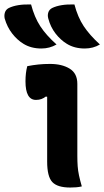

<svg xmlns="http://www.w3.org/2000/svg" viewBox="-81 -834 467 859"><path d="M58 -814Q73 -757 99 -717Q125 -677 172 -635Q141 -617 104 -617Q58 -617 24 -638Q-4 -655 -26.5 -684Q-49 -713 -60 -751Q-63 -765 -59 -778Q-55 -791 -42 -798Q-5 -816 58 -814ZM252 -814Q267 -757 293.5 -717Q320 -677 366 -635Q336 -617 298 -617Q252 -617 218 -638Q190 -655 167.5 -684Q145 -713 135 -751Q131 -765 135 -778Q139 -791 152 -798Q189 -816 252 -814ZM130 -111V-401L124 -402Q115 -395 104.5 -391Q94 -387 80 -387Q33 -387 33 -470Q33 -508 41 -538Q67 -543 91 -545.5Q115 -548 143 -548Q196 -548 230.5 -527Q265 -506 265 -459V-137Q265 -111 266.5 -90.5Q268 -70 272.5 -49Q277 -28 285 0Q272 3 259.5 4Q247 5 233 5Q176 5 153 -19.5Q130 -44 130 -111Z"/></svg>

Font: Recursive Sn Csl St
Style: Bold
Weight: 700
Version: Version 1.079;hotconv 1.0.112;makeotfexe 2.5.65598; ttfautoh